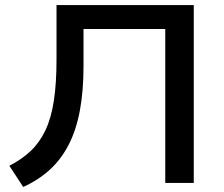

<svg xmlns="http://www.w3.org/2000/svg" viewBox="-20 -725 889 761"><path d="M72 16 17 -68Q66 -93 101.5 -126.5Q137 -160 160 -208.5Q183 -257 193.5 -326Q204 -395 204 -489V-705H748V0H635V-610H311V-463Q311 -364 296.5 -286.5Q282 -209 252 -151Q222 -93 177 -52Q132 -11 72 16Z"/></svg>

Font: Nunito Sans 10pt SemiExpanded SemiBold
Style: Regular
Weight: 600
Width: 6
Designer: Vernon Adams
Foundry: Vernon Adams
Version: Version 3.101;gftools[0.9.27]